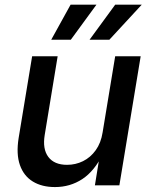

<svg xmlns="http://www.w3.org/2000/svg" viewBox="-20 -777 635 805"><path d="M210.4 7.3Q155.8 7.3 117.7 -15.9Q79.6 -39.1 63.5 -85Q47.4 -130.9 58.1 -198.2L114.7 -541H221.7L167.5 -211.4Q157.7 -152.3 182.6 -119.1Q207.5 -85.9 261.2 -85.9Q296.9 -85.9 328.1 -101.3Q359.4 -116.7 381.3 -147.2Q403.3 -177.7 410.2 -221.7L462.9 -541H569.8L480.5 0H377.9L399.4 -132.8H412.1Q376 -59.6 325 -26.1Q273.9 7.3 210.4 7.3ZM276.9 -610.4H194.8L275.9 -757.3H384.3ZM438.5 -610.4H355.5L462.9 -757.3H574.2Z"/></svg>

Font: Inter 17pt Medium
Style: Italic
Weight: 500
Italic angle: -9.3988°
Version: Version 4.001;git-66647c0bb